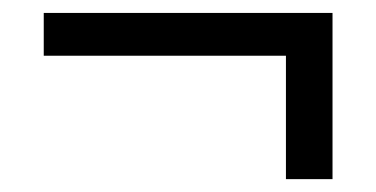

<svg xmlns="http://www.w3.org/2000/svg" viewBox="-20 -401 583 298"><path d="M47.9 -314.5Q47.9 -331.1 47.9 -380.9Q160.2 -380.9 496.1 -380.9Q496.1 -316.4 496.1 -123Q477.5 -123 423.8 -123Q423.8 -170.9 423.8 -314.5Q330.1 -314.5 47.9 -314.5Z"/></svg>

Font: Gothic A1
Style: Regular
Weight: 400
Designer: HanYang I&C Co.,Ltd.
Version: Version 2.50